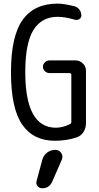

<svg xmlns="http://www.w3.org/2000/svg" viewBox="-20 -760 540 1050"><path d="M282.2 59.6H283.2Q302.7 59.6 314.5 76.2Q326.2 92.8 318.4 112.3L265.6 233.4Q249 270.5 210 269.5Q195.3 269.5 185.5 257.8Q175.8 246.1 179.7 231.4L210.9 115.2Q216.8 90.8 236.8 75.2Q256.8 59.6 282.2 59.6ZM280.3 9.8Q162.1 9.8 101.1 -79.1Q40 -168 40 -365.2Q40 -561.5 103.5 -650.9Q167 -740.2 294.9 -740.2Q330.1 -740.2 387.7 -725.6Q403.3 -721.7 414.1 -707.5Q424.8 -693.4 424.8 -675.8Q424.8 -662.1 413.6 -655.3Q402.3 -648.4 388.7 -652.3Q335.9 -668 294.9 -668Q208 -668 163.1 -596.2Q118.2 -524.4 118.2 -365.2Q118.2 -62.5 285.2 -61.5Q322.3 -61.5 362.3 -81.1Q370.1 -84 370.1 -93.8V-350.6Q370.1 -359.4 361.3 -360.4H250Q236.3 -360.4 225.6 -370.6Q214.8 -380.9 214.8 -395Q214.8 -409.2 225.6 -419.4Q236.3 -429.7 250 -429.7H392.6Q416 -429.7 433.1 -413.1Q450.2 -396.5 450.2 -373V-86.9Q450.2 -59.6 436.5 -38.1Q422.9 -16.6 399.4 -8.8Q343.8 9.8 280.3 9.8Z"/></svg>

Font: Rounded Mgen+ 1m regular
Style: Regular
Weight: 400
Designer: [Source Han Sans]
Ryoko NISHIZUKA  (kana & ideographs); Paul D. Hunt (Latin, Greek & Cyrillic); Wenlong ZHANG  (bopomofo
Version: Version 1.059.20150602